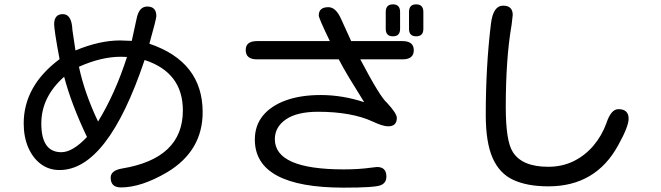

<svg xmlns="http://www.w3.org/2000/svg" viewBox="-20 -833 3040 883"><path d="M536 29Q489 29 489 -16Q489 -49 541 -58Q821 -104 821 -325Q821 -500 645 -557Q475 -51 254 -51Q205 -51 168 -78.5Q131 -106 110 -154.5Q89 -203 89 -265Q89 -438 254 -561Q241 -629 235 -669.5Q229 -710 229 -721Q229 -768 269 -768Q310 -768 313 -695L327 -601Q438 -647 532 -647L586 -645L608 -746Q619 -803 657 -803Q699 -803 699 -759Q699 -746 667 -632Q912 -549 912 -317Q912 -139 749 -41Q630 29 536 29ZM431 -274Q469 -336 502.5 -410Q536 -484 564 -571L536 -572Q446 -572 343 -526Q356 -465 378 -402Q400 -339 431 -274ZM262 -133Q314 -133 380 -203Q308 -354 275 -480Q170 -387 170 -265Q170 -133 262 -133Z M1787 -666Q1754 -666 1754 -700V-778Q1754 -813 1787 -813Q1820 -813 1820 -778V-700Q1820 -666 1787 -666ZM1894 -666Q1861 -666 1861 -700V-778Q1861 -813 1894 -813Q1927 -813 1927 -778V-700Q1927 -666 1894 -666ZM1561 30Q1152 30 1152 -191Q1152 -256 1189.5 -301.5Q1227 -347 1295 -371.5Q1363 -396 1455 -396Q1555 -396 1655 -363Q1616 -425 1586.5 -474Q1557 -523 1538 -560H1162Q1110 -560 1110 -603Q1110 -644 1162 -644H1497Q1446 -749 1446 -762Q1446 -800 1490 -800Q1525 -800 1549 -745L1595 -644H1831Q1883 -644 1883 -602Q1883 -560 1831 -560H1637Q1729 -385 1760 -360Q1805 -311 1805 -291Q1805 -252 1765 -252Q1741 -252 1694 -274Q1647 -296 1583.5 -307.5Q1520 -319 1443 -319Q1346 -319 1295 -284Q1244 -249 1244 -193Q1244 -54 1561 -54Q1596 -54 1627.5 -56Q1659 -58 1687 -62L1714 -65Q1757 -65 1757 -21Q1757 9 1730 19Q1703 30 1561 30Z M2502 24Q2405 24 2341 -5.5Q2277 -35 2245.5 -106.5Q2214 -178 2214 -304Q2214 -530 2238 -725Q2248 -807 2294 -807Q2338 -807 2338 -764L2333 -720Q2319 -639 2312.5 -544.5Q2306 -450 2306 -342Q2306 -263 2314 -211Q2322 -159 2339 -133Q2382 -66 2501 -66Q2566 -66 2618.5 -92Q2671 -118 2709.5 -163.5Q2748 -209 2769 -267Q2790 -331 2824 -331Q2871 -331 2871 -287Q2871 -251 2823 -165Q2720 24 2502 24Z"/></svg>

Font: Huninn
Style: Regular
Weight: 400
Designer: justfont
Foundry: justfont
Version: Version 1.003